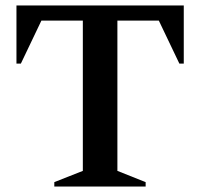

<svg xmlns="http://www.w3.org/2000/svg" viewBox="-20 -680 730 700"><path d="M178 0V-16L282 -57V-605H131L56 -448H40V-660H650V-448H634L559 -605H408V-57L511 -16V0Z"/></svg>

Font: Spectral SemiBold
Style: Regular
Weight: 600
Designer: Jean-Baptiste Levee
Foundry: Production Type
Version: Version 2.001